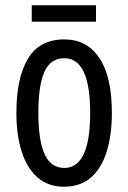

<svg xmlns="http://www.w3.org/2000/svg" viewBox="-20 -696 485 726"><path d="M403 -269Q403 -186 383.5 -123Q364 -60 324 -25Q284 10 221 10Q162 10 122 -25Q82 -60 62 -122.5Q42 -185 42 -269Q42 -402 86 -474.5Q130 -547 223 -547Q309 -547 356 -476.5Q403 -406 403 -269ZM125 -269Q125 -166 148.5 -113.5Q172 -61 223 -61Q321 -61 321 -269Q321 -476 223 -476Q171 -476 148 -424.5Q125 -373 125 -269ZM343 -676V-614H100V-676Z"/></svg>

Font: Noto Sans Georgian ExtraCondensed
Style: Regular
Weight: 400
Width: 2
Designer: Monotype Design Team, Akaki Razmadze
Foundry: Google LLC
Version: Version 2.005; ttfautohint (v1.8.4.7-5d5b)